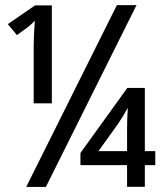

<svg xmlns="http://www.w3.org/2000/svg" viewBox="-20 -734 640 754"><path d="M589.8 -85.4H548.8V-0.5H479V-85.4H295.9V-133.3L480 -388.7H548.8V-140.6H589.8ZM479 -140.6V-226.6Q479 -266.6 481.9 -310.5Q462.4 -274.9 442.9 -246.6L366.7 -140.6ZM516.1 -713.9 160.2 0H83L439 -713.9ZM117.7 -712.9H183.6V-328.1H112.3V-555.2Q112.3 -588.9 116.7 -652.8Q96.7 -631.3 80.6 -621.1L46.4 -596.2L10.7 -639.2Z"/></svg>

Font: TypoPRO Noto Mono
Style: Regular
Weight: 400
Designer: Monotype Design Team
Foundry: Monotype Imaging Inc.
Version: Version 1.00